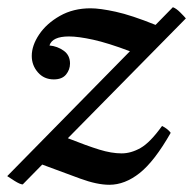

<svg xmlns="http://www.w3.org/2000/svg" viewBox="-43 -500 535 532"><path d="M-23 -12 317 -358Q256 -381 215 -390Q174 -399 148 -399Q102 -399 94 -374Q116 -372 133.5 -359.5Q151 -347 151 -324Q151 -307 140 -293.5Q129 -280 106 -280Q79 -280 62 -299.5Q45 -319 45 -345Q45 -374 65.5 -404.5Q86 -435 123 -456Q160 -477 208 -477Q234 -477 277.5 -467.5Q321 -458 388 -431L436 -480Q445 -477 456.5 -465.5Q468 -454 472 -449L145 -117Q198 -96 232 -85.5Q266 -75 294 -75Q320 -75 346.5 -90Q373 -105 406 -151Q422 -143 430 -132Q385 -53 344 -20.5Q303 12 260 12Q226 12 179.5 -5Q133 -22 74 -44L20 11Q13 11 -3 1Q-19 -9 -23 -12Z"/></svg>

Font: Tiro Tamil
Style: Italic
Weight: 400
Italic angle: -11°
Designer: Tamil: Fernando Mello & Fiona Ross, assisted by Kaja Sojewska. Latin: John Hudson with Paul Hanslow, assisted by Kaja So
Foundry: Tiro Typeworks Ltd.
Version: Version 1.52